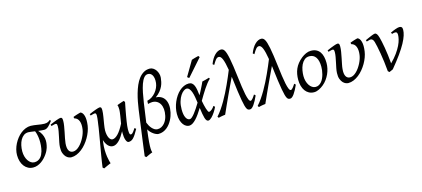

<svg xmlns="http://www.w3.org/2000/svg" viewBox="-71 -1368 4917 2238"><g transform="rotate(-15 2388.0 -249.0)"><path d="M286.6 -406.2Q284.7 -406.2 287.6 -404.8Q286.6 -405.8 286.6 -406.2ZM312.5 -137.2Q321.3 -171.4 324.2 -206.5Q327.1 -241.7 325 -274.2Q322.8 -306.6 316.4 -334.7Q310.1 -362.8 301.3 -382.3Q274.4 -386.2 252.4 -389.2Q230.5 -392.1 221.2 -392.1Q189.5 -392.1 166 -375Q142.6 -357.9 127.2 -330.1Q111.8 -302.2 104 -266.8Q96.2 -231.4 96.2 -194.8Q96.2 -162.1 104.2 -133.1Q112.3 -104 126.7 -82.3Q141.1 -60.5 160.4 -47.9Q179.7 -35.2 202.1 -35.2Q225.6 -35.2 243.4 -43.5Q261.2 -51.8 274.9 -65.9Q288.6 -80.1 297.6 -98.6Q306.6 -117.2 312.5 -137.2ZM511.2 -452.1Q499 -436.5 487.3 -421.9Q475.6 -407.2 463.4 -396Q451.2 -384.8 438 -377.9Q424.8 -371.1 410.2 -371.1Q397.5 -371.1 378.2 -373Q358.9 -375 336.9 -377.4Q361.3 -351.6 374.5 -325.4Q387.7 -299.3 392.3 -272.2Q397 -245.1 393.8 -217.3Q390.6 -189.5 382.3 -161.1Q377.9 -146 368.4 -126.7Q358.9 -107.4 344.7 -87.4Q330.6 -67.4 312.3 -48.1Q293.9 -28.8 272.2 -13.7Q250.5 1.5 225.6 10.7Q200.7 20 173.8 20Q139.6 20 112.3 5.6Q85 -8.8 65.7 -33.9Q46.4 -59.1 36.1 -93.5Q25.9 -127.9 25.9 -168Q25.9 -201.2 34.9 -235.6Q43.9 -270 60.3 -302Q76.7 -334 98.9 -362.3Q121.1 -390.6 147.9 -411.6Q174.8 -432.6 205.1 -444.8Q235.4 -457 267.1 -457Q286.6 -457 307.4 -454.1Q328.1 -451.2 348.9 -448Q369.6 -444.8 389.9 -441.9Q410.2 -439 429.2 -439Q457 -439 472.9 -447Q488.8 -455.1 501.5 -466.3L511.2 -452.1Z M910.2 -287.1Q905.3 -253.4 892.1 -217.8Q878.9 -182.1 859.1 -147.9Q839.4 -113.8 814 -83.3Q788.6 -52.7 759 -29.8Q729.5 -6.8 697.3 6.6Q665 20 631.8 20Q620.1 20 602.8 13.7Q585.4 7.3 569.3 -9.3Q553.2 -25.9 542.2 -54.7Q531.2 -83.5 533.2 -127.9Q534.2 -154.3 540.5 -185.5Q546.9 -216.8 554 -249.5Q561 -282.2 566.7 -313.5Q572.3 -344.7 572.3 -371.1Q572.3 -382.3 570.8 -388.9Q569.3 -395.5 566.7 -398.7Q564 -401.9 560.3 -402.8Q556.6 -403.8 552.2 -403.8Q547.9 -403.8 539.6 -401.9Q531.2 -399.9 522.9 -397.7Q514.6 -395.5 508.3 -393.8Q502 -392.1 502 -392.1L496.1 -410.2Q516.6 -419.4 537.4 -428Q558.1 -436.5 575.7 -442.9Q593.3 -449.2 606.7 -453.1Q620.1 -457 626 -457Q640.1 -457 645 -447.8Q649.9 -438.5 649.9 -416Q649.9 -388.2 644 -353Q638.2 -317.9 630.9 -282Q623.5 -246.1 616.7 -212.9Q609.9 -179.7 607.9 -155.8Q602.5 -97.2 619.1 -68.1Q635.7 -39.1 668.9 -39.1Q689.9 -39.1 710 -49.8Q730 -60.5 748 -78.4Q766.1 -96.2 782 -119.1Q797.9 -142.1 810.3 -166.7Q822.8 -191.4 830.8 -215.8Q838.9 -240.2 841.8 -261.2Q846.2 -290.5 844.7 -315.4Q843.3 -340.3 835.9 -359.6Q828.6 -378.9 815.2 -391.8Q801.8 -404.8 781.7 -409.2L776.9 -427.7Q785.6 -431.6 797.6 -435.8Q809.6 -439.9 822.3 -444.1Q835 -448.2 846.9 -451.4Q858.9 -454.6 868.2 -457Q896.5 -447.3 908.4 -403.3Q920.4 -359.4 910.2 -287.1Z M1447.3 -105Q1426.8 -67.4 1410.6 -43.2Q1394.5 -19 1380.4 -4.9Q1366.2 9.3 1352.3 14.6Q1338.4 20 1323.2 20Q1313 20 1304.9 10Q1296.9 0 1291.3 -16.4Q1285.6 -32.7 1283 -54.2Q1280.3 -75.7 1280.3 -99.1Q1280.3 -104 1280.5 -109.4Q1280.8 -114.7 1281.2 -120.6Q1264.2 -89.4 1246.6 -63.5Q1229 -37.6 1210.7 -19Q1192.4 -0.5 1173.3 9.8Q1154.3 20 1134.3 20Q1118.2 20 1103.5 12.9Q1088.9 5.9 1076.7 -7.1Q1064.5 -20 1054.7 -38.3Q1044.9 -56.6 1038.1 -79.1Q1037.1 -72.3 1036.1 -65.4Q1035.2 -58.6 1034.2 -50.8Q1027.3 -0.5 1028.8 43.2Q1030.3 86.9 1035.4 120.6Q1040.5 154.3 1046.6 176.5Q1052.7 198.7 1055.2 205.1Q1047.9 208 1035.6 213.1Q1023.4 218.3 1010.3 224.1Q997.1 230 985.4 235.6Q973.6 241.2 967.8 244.1L951.7 230Q955.1 202.1 960.7 166.5Q966.3 130.9 972.9 90.8Q979.5 50.8 987.1 8.3Q994.6 -34.2 1001.7 -75.9Q1008.8 -117.7 1015.4 -156.5Q1022 -195.3 1027.3 -228Q1029.3 -247.1 1032.5 -266.8Q1035.6 -286.6 1038.1 -305.2Q1040.5 -323.7 1042.5 -340.8Q1044.4 -357.9 1044.4 -371.1Q1044.4 -382.3 1043 -388.9Q1041.5 -395.5 1038.8 -398.7Q1036.1 -401.9 1032.7 -402.8Q1029.3 -403.8 1025.4 -403.8Q1021 -403.8 1012.5 -401.9Q1003.9 -399.9 995.6 -397.7Q987.3 -395.5 981.2 -393.8Q975.1 -392.1 975.1 -392.1L968.3 -410.2Q988.8 -419.4 1009.5 -428Q1030.3 -436.5 1048.3 -442.9Q1066.4 -449.2 1079.8 -453.1Q1093.3 -457 1099.1 -457Q1112.8 -457 1117.4 -447.8Q1122.1 -438.5 1122.1 -416Q1122.1 -401.9 1119.9 -382.3Q1117.7 -362.8 1114.3 -341.1Q1110.8 -319.3 1106.9 -296.4Q1103 -273.4 1099.6 -252Q1096.2 -230.5 1094 -211.9Q1091.8 -193.4 1091.8 -180.2Q1091.8 -153.3 1096.2 -130.9Q1100.6 -108.4 1108.4 -92.3Q1116.2 -76.2 1127 -67.1Q1137.7 -58.1 1150.4 -58.1Q1180.2 -58.1 1216.1 -94.2Q1252 -130.4 1292.5 -209Q1296.4 -233.4 1300.5 -257.6Q1304.7 -281.7 1307.9 -303.5Q1311 -325.2 1313.2 -342.8Q1315.4 -360.4 1315.4 -371.1Q1315.4 -386.7 1313.7 -402.8Q1312 -418.9 1307.1 -428.2Q1315.9 -431.6 1326.4 -435.5Q1336.9 -439.5 1348.1 -443.4Q1359.4 -447.3 1370.6 -450.9Q1381.8 -454.6 1392.1 -457Q1396 -451.7 1398.4 -447Q1400.9 -442.4 1402.3 -438Q1399.4 -423.8 1394.5 -399.4Q1389.6 -375 1384 -345.5Q1378.4 -315.9 1372.8 -283.7Q1367.2 -251.5 1362.5 -221.2Q1357.9 -190.9 1355 -165.5Q1352.1 -140.1 1352.1 -124Q1352.1 -102.1 1353.5 -88.9Q1355 -75.7 1357.4 -68.8Q1359.9 -62 1363 -60.1Q1366.2 -58.1 1370.1 -58.1Q1375 -58.1 1379.6 -59.3Q1384.3 -60.5 1390.9 -66.4Q1397.5 -72.3 1406.7 -84.7Q1416 -97.2 1430.2 -119.1L1447.3 -105Z M1611.3 -372.1Q1601.6 -303.7 1593.8 -247.8Q1585.9 -191.9 1579.1 -144.5Q1586.4 -125.5 1597.2 -106.2Q1607.9 -86.9 1622.1 -71.3Q1636.2 -55.7 1652.8 -45.9Q1669.4 -36.1 1688.5 -36.1Q1714.4 -36.1 1735.1 -47.4Q1755.9 -58.6 1771.7 -76.7Q1787.6 -94.7 1798.1 -117.4Q1808.6 -140.1 1813.5 -163.1Q1823.2 -207.5 1819.6 -243.7Q1815.9 -279.8 1801.3 -305.2Q1786.6 -330.6 1762.7 -344.2Q1738.8 -357.9 1707.5 -357.9Q1695.3 -357.9 1681.6 -355Q1668 -352.1 1655.3 -349.1L1657.2 -387.2Q1687.5 -393.6 1713.6 -410.9Q1739.7 -428.2 1759.8 -452.1Q1779.8 -476.1 1792.5 -504.4Q1805.2 -532.7 1808.6 -561Q1812 -591.8 1808.3 -615.2Q1804.7 -638.7 1795.7 -654.5Q1786.6 -670.4 1773.2 -678.5Q1759.8 -686.5 1743.2 -686.5Q1715.3 -686.5 1694.8 -661.1Q1674.3 -635.7 1658.9 -592.5Q1643.6 -549.3 1632.1 -492.2Q1620.6 -435.1 1611.3 -372.1ZM1883.3 -185.1Q1879.4 -167 1871.8 -144.5Q1864.3 -122.1 1852.3 -99.4Q1840.3 -76.7 1824 -55.2Q1807.6 -33.7 1786.6 -16.8Q1765.6 0 1740.2 10Q1714.8 20 1684.6 20Q1673.3 20 1657.7 13.9Q1642.1 7.8 1625.7 -3.7Q1609.4 -15.1 1594.2 -31Q1579.1 -46.9 1568.8 -65.9Q1562.5 -18.1 1558.6 18.6Q1554.7 55.2 1552.5 82.8Q1550.3 110.4 1549.8 129.9Q1549.3 149.4 1550 164.1Q1550.8 178.7 1552.5 189.2Q1554.2 199.7 1557.1 208.5Q1549.3 210.9 1538.1 215.6Q1526.9 220.2 1515.1 225.6Q1503.4 231 1492.9 236.1Q1482.4 241.2 1476.1 244.1L1460 230Q1463.4 203.1 1470 152.3Q1476.6 101.6 1486.1 31Q1495.6 -39.6 1507.6 -127.2Q1519.5 -214.8 1533.2 -315.9Q1539.1 -358.4 1548.3 -406.7Q1557.6 -455.1 1571 -502.4Q1584.5 -549.8 1603 -593.3Q1621.6 -636.7 1647 -669.7Q1672.4 -702.6 1705.1 -722.4Q1737.8 -742.2 1779.8 -742.2Q1801.8 -742.2 1821 -730Q1840.3 -717.8 1853.8 -698.2Q1867.2 -678.7 1874 -654.3Q1880.9 -629.9 1878.4 -605.5Q1876 -583 1870.8 -557.6Q1865.7 -532.2 1853.5 -505.9Q1841.3 -479.5 1819.6 -452.4Q1797.9 -425.3 1762.2 -399.9Q1797.4 -398.9 1824.7 -384.3Q1852.1 -369.6 1868.7 -342Q1885.3 -314.5 1889.6 -274.9Q1894 -235.4 1883.3 -185.1Z M2081.5 -51.8Q2092.3 -51.8 2107.7 -64.9Q2123 -78.1 2140.9 -100.6Q2158.7 -123 2178.2 -152.6Q2197.8 -182.1 2217.3 -214.8Q2212.4 -250.5 2206.3 -284.9Q2200.2 -319.3 2190.7 -346.2Q2181.2 -373 2167.2 -389.4Q2153.3 -405.8 2133.3 -405.8Q2119.1 -405.8 2099.1 -391.8Q2079.1 -377.9 2060.8 -350.3Q2042.5 -322.8 2029.8 -281.5Q2017.1 -240.2 2017.1 -185.1Q2017.1 -121.6 2034.7 -86.7Q2052.2 -51.8 2081.5 -51.8ZM2427.2 -446.8Q2407.2 -429.2 2387.7 -404.1Q2368.2 -378.9 2348.4 -349.6Q2328.6 -320.3 2309.1 -287.6Q2289.6 -254.9 2270 -221.7Q2274.4 -196.8 2280.3 -170.9Q2286.1 -145 2292.7 -124Q2299.3 -103 2306.2 -89.6Q2313 -76.2 2318.4 -76.2Q2326.2 -76.2 2335.7 -80.8Q2345.2 -85.4 2354.5 -93.3Q2363.8 -101.1 2371.8 -110.6Q2379.9 -120.1 2385.3 -129.9Q2391.6 -126 2394.5 -122.6Q2397.5 -119.1 2401.4 -115.2Q2396 -102.5 2387.9 -87.6Q2379.9 -72.8 2370.1 -57.9Q2360.4 -43 2349.4 -28.8Q2338.4 -14.6 2327.4 -3.9Q2316.4 6.8 2305.4 13.4Q2294.4 20 2285.2 20Q2272.9 20 2264.2 9.5Q2255.4 -1 2248.8 -22.2Q2242.2 -43.5 2236.8 -75.2Q2231.4 -106.9 2225.6 -148.9Q2204.1 -114.3 2182.6 -83.5Q2161.1 -52.7 2139.6 -29.8Q2118.2 -6.8 2096.9 6.6Q2075.7 20 2054.2 20Q2038.1 20 2019.8 10.7Q2001.5 1.5 1986.1 -18.8Q1970.7 -39.1 1960.4 -71Q1950.2 -103 1950.2 -148.9Q1950.2 -184.1 1958 -220.5Q1965.8 -256.8 1980.5 -291Q1995.1 -325.2 2015.4 -355.5Q2035.6 -385.7 2060.5 -408.2Q2085.4 -430.7 2114.3 -443.8Q2143.1 -457 2174.3 -457Q2198.2 -457 2213.4 -444.8Q2228.5 -432.6 2237.8 -410.9Q2247.1 -389.2 2252.2 -358.6Q2257.3 -328.1 2261.2 -291.5Q2273.9 -314.5 2285.2 -336.2Q2296.4 -357.9 2305.9 -377Q2315.4 -396 2322.8 -411.6Q2330.1 -427.2 2334.5 -438Q2355.5 -442.4 2376.5 -448.2Q2397.5 -454.1 2420.4 -460.9Q2423.3 -455.6 2424.6 -452.9Q2425.8 -450.2 2427.2 -446.8ZM2199.2 -518.1Q2191.9 -520.5 2187.7 -523.4Q2183.6 -526.4 2176.3 -534.2L2282.2 -713.9Q2290 -716.8 2300.8 -720.2Q2311.5 -723.6 2323 -726.8Q2334.5 -730 2345.9 -732.7Q2357.4 -735.4 2366.2 -737.8L2378.4 -721.2Z M2893.1 -121.1Q2878.9 -89.4 2865 -63.2Q2851.1 -37.1 2837.9 -18.6Q2824.7 0 2812.3 10Q2799.8 20 2788.1 20Q2776.9 20 2767.8 16.4Q2758.8 12.7 2751 -0.5Q2743.2 -13.7 2735.8 -39.8Q2728.5 -65.9 2720.5 -110.8Q2712.4 -155.8 2703.1 -222.2Q2693.8 -288.6 2682.6 -383.3Q2681.6 -388.7 2681.2 -393.6Q2680.7 -398.4 2680.2 -403.3Q2656.7 -354.5 2633.5 -305.7Q2610.4 -256.8 2586.9 -206.5Q2563.5 -156.2 2539.8 -103.8Q2516.1 -51.3 2491.2 4.9Q2482.4 5.9 2471.7 7.3Q2460.9 8.8 2450.2 10.7Q2439.5 12.7 2429.2 14.9Q2418.9 17.1 2410.2 20L2398.9 3.9Q2427.7 -27.8 2454.8 -67.1Q2481.9 -106.4 2507.1 -149.7Q2532.2 -192.9 2554.9 -238.3Q2577.6 -283.7 2597.9 -327.9Q2618.2 -372.1 2635.7 -413.3Q2653.3 -454.6 2667.5 -489.7Q2652.8 -579.6 2635 -622.6Q2617.2 -665.5 2592.8 -665.5Q2582.5 -665.5 2574 -660.9Q2565.4 -656.2 2556.9 -646.7Q2548.3 -637.2 2539.1 -622.6Q2529.8 -607.9 2518.1 -588.4L2502 -602.5Q2514.6 -636.2 2530.8 -662.4Q2546.9 -688.5 2564.7 -706.1Q2582.5 -723.6 2601.3 -732.9Q2620.1 -742.2 2638.7 -742.2Q2650.9 -742.2 2661.4 -736.6Q2671.9 -731 2680.9 -716.3Q2689.9 -701.7 2698 -675.8Q2706.1 -649.9 2714.1 -609.6Q2722.2 -569.3 2730.5 -512.5Q2738.8 -455.6 2748 -378.9Q2755.4 -317.9 2762.9 -262.9Q2770.5 -208 2779.3 -166.3Q2788.1 -124.5 2798.3 -99.9Q2808.6 -75.2 2821.3 -75.2Q2826.7 -75.2 2833.5 -80.6Q2840.3 -85.9 2847.7 -94.5Q2855 -103 2862.3 -114Q2869.6 -125 2877 -136.2L2893.1 -121.1Z M3377.9 -121.1Q3363.8 -89.4 3349.9 -63.2Q3335.9 -37.1 3322.8 -18.6Q3309.6 0 3297.1 10Q3284.7 20 3272.9 20Q3261.7 20 3252.7 16.4Q3243.7 12.7 3235.8 -0.5Q3228 -13.7 3220.7 -39.8Q3213.4 -65.9 3205.3 -110.8Q3197.3 -155.8 3188 -222.2Q3178.7 -288.6 3167.5 -383.3Q3166.5 -388.7 3166 -393.6Q3165.5 -398.4 3165 -403.3Q3141.6 -354.5 3118.4 -305.7Q3095.2 -256.8 3071.8 -206.5Q3048.3 -156.2 3024.7 -103.8Q3001 -51.3 2976.1 4.9Q2967.3 5.9 2956.5 7.3Q2945.8 8.8 2935.1 10.7Q2924.3 12.7 2914.1 14.9Q2903.8 17.1 2895 20L2883.8 3.9Q2912.6 -27.8 2939.7 -67.1Q2966.8 -106.4 2991.9 -149.7Q3017.1 -192.9 3039.8 -238.3Q3062.5 -283.7 3082.8 -327.9Q3103 -372.1 3120.6 -413.3Q3138.2 -454.6 3152.3 -489.7Q3137.7 -579.6 3119.9 -622.6Q3102.1 -665.5 3077.6 -665.5Q3067.4 -665.5 3058.8 -660.9Q3050.3 -656.2 3041.7 -646.7Q3033.2 -637.2 3023.9 -622.6Q3014.6 -607.9 3002.9 -588.4L2986.8 -602.5Q2999.5 -636.2 3015.6 -662.4Q3031.7 -688.5 3049.6 -706.1Q3067.4 -723.6 3086.2 -732.9Q3105 -742.2 3123.5 -742.2Q3135.7 -742.2 3146.2 -736.6Q3156.7 -731 3165.8 -716.3Q3174.8 -701.7 3182.9 -675.8Q3190.9 -649.9 3199 -609.6Q3207 -569.3 3215.3 -512.5Q3223.6 -455.6 3232.9 -378.9Q3240.2 -317.9 3247.8 -262.9Q3255.4 -208 3264.2 -166.3Q3272.9 -124.5 3283.2 -99.9Q3293.5 -75.2 3306.2 -75.2Q3311.5 -75.2 3318.4 -80.6Q3325.2 -85.9 3332.5 -94.5Q3339.8 -103 3347.2 -114Q3354.5 -125 3361.8 -136.2L3377.9 -121.1Z M3719.2 -246.1Q3719.2 -320.8 3691.9 -360.4Q3664.6 -399.9 3614.3 -399.9Q3579.1 -399.9 3555.2 -379.6Q3531.2 -359.4 3516.6 -328.6Q3502 -297.9 3495.6 -262Q3489.3 -226.1 3489.3 -194.8Q3489.3 -162.1 3497.3 -133.1Q3505.4 -104 3519.8 -82.3Q3534.2 -60.5 3553.5 -47.9Q3572.8 -35.2 3595.2 -35.2Q3617.7 -35.2 3635.5 -45.2Q3653.3 -55.2 3667.2 -72Q3681.2 -88.9 3690.9 -110.6Q3700.7 -132.3 3707 -155.8Q3713.4 -179.2 3716.3 -202.6Q3719.2 -226.1 3719.2 -246.1ZM3789.1 -272.9Q3789.1 -240.2 3781.7 -206.8Q3774.4 -173.3 3760.3 -141.8Q3746.1 -110.4 3725.3 -81.8Q3704.6 -53.2 3677.2 -30.8Q3664.6 -20.5 3650.4 -11.2Q3636.2 -2 3621.6 5.1Q3606.9 12.2 3591.8 16.1Q3576.7 20 3562 20Q3527.8 20 3501.2 5.6Q3474.6 -8.8 3456.3 -33.9Q3438 -59.1 3428.5 -93.5Q3418.9 -127.9 3418.9 -168Q3418.9 -203.1 3424.8 -235.6Q3430.7 -268.1 3443.8 -298.3Q3457 -328.6 3479 -356.4Q3501 -384.3 3533.2 -410.2Q3558.1 -429.7 3587.9 -443.4Q3617.7 -457 3647.9 -457Q3686 -457 3712.9 -443.4Q3739.7 -429.7 3756.6 -405.3Q3773.4 -380.9 3781.2 -347.2Q3789.1 -313.5 3789.1 -272.9Z M4252.9 -287.1Q4248 -253.4 4234.9 -217.8Q4221.7 -182.1 4201.9 -147.9Q4182.1 -113.8 4156.7 -83.3Q4131.3 -52.7 4101.8 -29.8Q4072.3 -6.8 4040 6.6Q4007.8 20 3974.6 20Q3962.9 20 3945.6 13.7Q3928.2 7.3 3912.1 -9.3Q3896 -25.9 3885 -54.7Q3874 -83.5 3876 -127.9Q3877 -154.3 3883.3 -185.5Q3889.6 -216.8 3896.7 -249.5Q3903.8 -282.2 3909.4 -313.5Q3915 -344.7 3915 -371.1Q3915 -382.3 3913.6 -388.9Q3912.1 -395.5 3909.4 -398.7Q3906.7 -401.9 3903.1 -402.8Q3899.4 -403.8 3895 -403.8Q3890.6 -403.8 3882.3 -401.9Q3874 -399.9 3865.7 -397.7Q3857.4 -395.5 3851.1 -393.8Q3844.7 -392.1 3844.7 -392.1L3838.9 -410.2Q3859.4 -419.4 3880.1 -428Q3900.9 -436.5 3918.5 -442.9Q3936 -449.2 3949.5 -453.1Q3962.9 -457 3968.8 -457Q3982.9 -457 3987.8 -447.8Q3992.7 -438.5 3992.7 -416Q3992.7 -388.2 3986.8 -353Q3981 -317.9 3973.6 -282Q3966.3 -246.1 3959.5 -212.9Q3952.6 -179.7 3950.7 -155.8Q3945.3 -97.2 3961.9 -68.1Q3978.5 -39.1 4011.7 -39.1Q4032.7 -39.1 4052.7 -49.8Q4072.8 -60.5 4090.8 -78.4Q4108.9 -96.2 4124.8 -119.1Q4140.6 -142.1 4153.1 -166.7Q4165.5 -191.4 4173.6 -215.8Q4181.6 -240.2 4184.6 -261.2Q4189 -290.5 4187.5 -315.4Q4186 -340.3 4178.7 -359.6Q4171.4 -378.9 4158 -391.8Q4144.5 -404.8 4124.5 -409.2L4119.6 -427.7Q4128.4 -431.6 4140.4 -435.8Q4152.3 -439.9 4165 -444.1Q4177.7 -448.2 4189.7 -451.4Q4201.7 -454.6 4210.9 -457Q4239.3 -447.3 4251.2 -403.3Q4263.2 -359.4 4252.9 -287.1Z M4752 -416Q4752 -386.2 4740 -347.9Q4728 -309.6 4700.7 -259Q4673.3 -208.5 4627.9 -144.8Q4582.5 -81.1 4516.1 -1Q4511.7 1.5 4505.9 4.2Q4500 6.8 4493.7 9.5Q4487.3 12.2 4481.2 15.1Q4475.1 18.1 4470.2 20L4454.1 4.9Q4449.2 -55.2 4441.7 -111.8Q4434.1 -168.5 4426 -217Q4418 -265.6 4409.7 -303.5Q4401.4 -341.3 4395 -363.8Q4391.1 -377 4386 -384.8Q4380.9 -392.6 4375.2 -397Q4369.6 -401.4 4364 -402.6Q4358.4 -403.8 4354 -403.8Q4349.6 -403.8 4341.8 -401.9Q4334 -399.9 4326.4 -397.7Q4318.8 -395.5 4313 -393.8Q4307.1 -392.1 4307.1 -392.1L4300.8 -410.2Q4321.3 -419.4 4340.3 -428Q4359.4 -436.5 4375 -442.9Q4390.6 -449.2 4402.3 -453.1Q4414.1 -457 4419.9 -457Q4434.1 -457 4444.1 -443.1Q4454.1 -429.2 4463.9 -395Q4469.2 -376.5 4476.3 -343.5Q4483.4 -310.5 4490.7 -268.1Q4498 -225.6 4504.4 -175.8Q4510.7 -126 4515.1 -73.2Q4563 -120.6 4594.7 -165Q4626.5 -209.5 4645.3 -248.3Q4664.1 -287.1 4671.6 -319.1Q4679.2 -351.1 4679.2 -374Q4679.2 -391.1 4673.3 -400.1Q4667.5 -409.2 4653.8 -409.2Q4645.5 -409.2 4635.5 -407.5Q4625.5 -405.8 4615.2 -401.9L4605 -418.9Q4619.1 -426.3 4635.3 -433.1Q4651.4 -439.9 4666.5 -445.3Q4681.6 -450.7 4694.6 -453.9Q4707.5 -457 4715.8 -457Q4733.4 -457 4742.7 -448.2Q4752 -439.5 4752 -416Z"/></g></svg>

Font: GentiumAlt
Style: Italic
Weight: 400
Italic angle: -7°
Designer: J. Victor Gaultney
Version: Version 1.02; 2005; OFL release